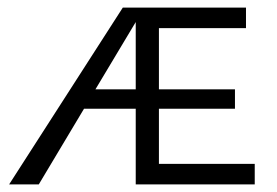

<svg xmlns="http://www.w3.org/2000/svg" viewBox="-20 -485 728 505"><path d="M398 -54H650V0H337V-199H201L82 0H4L303 -465H627V-411H398V-250H598V-199H398ZM231 -250H337V-427Z"/></svg>

Font: EauTestSC
Style: Regular
Weight: 400
Designer: Christian Thalmann (Catharsis Fonts)
Version: Version 0.001;PS 000.001;hotconv 1.0.88;makeotf.lib2.5.64775